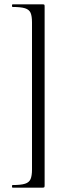

<svg xmlns="http://www.w3.org/2000/svg" viewBox="-20 -745 314 882"><path d="M185 106V-715Q185 -722 183.5 -723.5Q182 -725 176 -725Q153 -725 126.5 -725Q100 -725 76.5 -725Q53 -725 38 -725Q35 -725 35 -719Q35 -713 38 -713Q76 -713 95 -707Q114 -701 120.5 -686Q127 -671 127 -642V34Q127 62 120.5 77.5Q114 93 95 99Q76 105 38 105Q35 105 35 111Q35 117 38 117Q53 117 76.5 117Q100 117 126.5 117Q153 117 176 117Q182 117 183.5 115Q185 113 185 106Z"/></svg>

Font: Cormorant Garamond Light
Style: Regular
Weight: 400
Version: Version 4.001